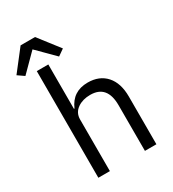

<svg xmlns="http://www.w3.org/2000/svg" viewBox="-251 -1039 1037 1154"><g transform="rotate(-30 267.5 -461.5)"><path d="M85 -740.2V0H165V-357.9Q165 -405.8 204.1 -432.1Q239.7 -456.1 291 -456.1Q408.2 -456.1 408.2 -316.9V0H487.8V-331.1Q487.8 -424.3 441.7 -476.1Q395.5 -527.8 314.9 -527.8Q209.5 -527.8 168.9 -432.1H165V-740.2ZM178.2 -922.9H78.1L-33.2 -779.8L11.2 -749L127.9 -866.2L245.1 -749L289.1 -779.8Z"/></g></svg>

Font: Plexus Sans
Style: Regular
Weight: 400
Version: Version 2.001;PS 002.001;hotconv 1.0.70;makeotf.lib2.5.58329